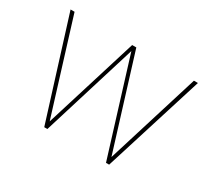

<svg xmlns="http://www.w3.org/2000/svg" viewBox="-134 -933 1281 1166"><g transform="rotate(30 506.5 -349.5)"><path d="M60 -699H88L290 -47L492 -699H521L723 -47L925 -699H953L734 0H712L506 -665L301 0H279Z"/></g></svg>

Font: Prompt Thin
Style: Regular
Weight: 250
Designer: Katatrad Team
Foundry: CadsonDemak
Version: Version 1.001